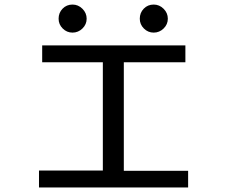

<svg xmlns="http://www.w3.org/2000/svg" viewBox="-20 -822 1040 842"><path d="M151 0V-74H431V-549H165V-623H793V-549H523V-73H805V0ZM298 -679Q273 -679 255 -697Q237 -715 237 -740Q237 -766 254.5 -784Q272 -802 298 -802Q323 -802 341.5 -783.5Q360 -765 360 -740Q360 -715 341.5 -697Q323 -679 298 -679ZM654 -679Q629 -679 611 -697Q593 -715 593 -740Q593 -766 610.5 -784Q628 -802 654 -802Q679 -802 697.5 -783.5Q716 -765 716 -740Q716 -715 697.5 -697Q679 -679 654 -679Z"/></svg>

Font: Inconsolata UltraExpanded
Style: Regular
Weight: 400
Width: 9
Monospace: yes
Designer: Raph Levien, Cyreal, Brenton Simpson
Foundry: Raph Levien, Cyreal, Google
Version: Version 3.000; ttfautohint (v1.8.2.53-6de2)